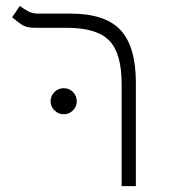

<svg xmlns="http://www.w3.org/2000/svg" viewBox="-20 -632 626 652"><path d="M441.4 -350.6V0H393.1V-346.2Q393.1 -451.7 350.6 -494.6Q308.1 -537.6 206.5 -537.6H96.7Q68.4 -537.6 51.5 -549.8Q34.7 -562 21 -573.2L47.4 -611.8Q58.6 -603.5 73.7 -594.7Q88.9 -585.9 106.9 -585.9H217.8Q337.4 -585.9 389.4 -529.8Q441.4 -473.6 441.4 -350.6ZM196.3 -244.1Q178.2 -244.1 165 -257.1Q151.9 -270 151.9 -288.1Q151.9 -306.6 165 -319.6Q178.2 -332.5 196.3 -332.5Q214.8 -332.5 227.8 -319.6Q240.7 -306.6 240.7 -288.1Q240.7 -270 227.8 -257.1Q214.8 -244.1 196.3 -244.1Z"/></svg>

Font: Cascadia Mono ExtraLight
Style: Regular
Weight: 200
Monospace: yes
Designer: Aaron Bell
Foundry: Saja Typeworks
Version: Version 2404.023; ttfautohint (v1.8.4)